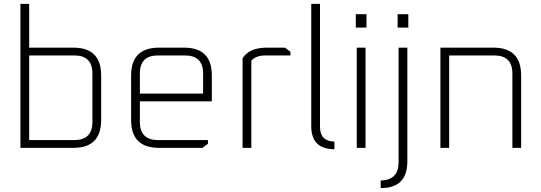

<svg xmlns="http://www.w3.org/2000/svg" viewBox="-20 -760 2780 987"><path d="M85 0V-740H130V-515H358Q500 -515 500 -372V-143Q500 0 358 0ZM130 -40H362Q455 -40 455 -133V-382Q455 -475 362 -475H130Z M654 -143V-372Q654 -515 797 -515H927Q1069 -515 1069 -372V-239H699V-133Q699 -40 792 -40H1049V-21L1021 0H797Q654 0 654 -143ZM699 -279H1024V-382Q1024 -475 931 -475H792Q699 -475 699 -382Z M1227 0V-460Q1261 -515 1350 -515H1445L1473 -494V-475H1345Q1295 -475 1272 -448V0Z M1580 -112V-740H1625V-108Q1625 -34 1699 -32V7Q1580 7 1580 -112Z M1809 -618V-687H1864V-618ZM1814 0V-515H1859V0Z M1937 168Q2029 166 2029 74V-515H2074V70Q2074 207 1937 207ZM2024 -618V-687H2079V-618Z M2244 0V-515H2517Q2659 -515 2659 -372V0H2614V-382Q2614 -475 2521 -475H2289V0Z"/></svg>

Font: Oxanium ExtraLight
Style: Regular
Weight: 200
Designer: Severin Meyer
Version: Version 2.000